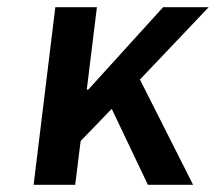

<svg xmlns="http://www.w3.org/2000/svg" viewBox="-20 -511 597 531"><path d="M73 0H188L203 -121L289 -210L389 0H514L367 -291L557 -491H431L224 -263H220L248 -491H133Z"/></svg>

Font: Falling Sky
Style: Obl
Weight: 400
Designer: Paul D. Hunt
Foundry: Adobe Systems Incorporated
Version: Version 1.02